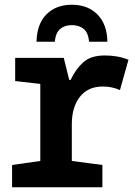

<svg xmlns="http://www.w3.org/2000/svg" viewBox="-20 -790 570 810"><path d="M31 0V-94L150 -111V-436L44 -448V-546H249L272 -453H278Q299 -498 331 -527Q363 -556 422 -556Q447 -556 472 -552Q497 -548 522 -538L486 -410Q471 -417 452.5 -421Q434 -425 414 -425Q351 -425 317 -381.5Q283 -338 283 -266V-111L412 -94V0ZM283 -770Q351 -770 391.5 -728.5Q432 -687 433 -614H356Q352 -653 332.5 -668.5Q313 -684 283 -684Q253 -684 234 -668Q215 -652 211 -614H134Q136 -690 176.5 -730Q217 -770 283 -770Z"/></svg>

Font: Noto Sans Mono Condensed
Style: Bold
Weight: 700
Width: 3
Designer: Monotype Design Team
Foundry: Monotype Imaging Inc.
Version: Version 2.014